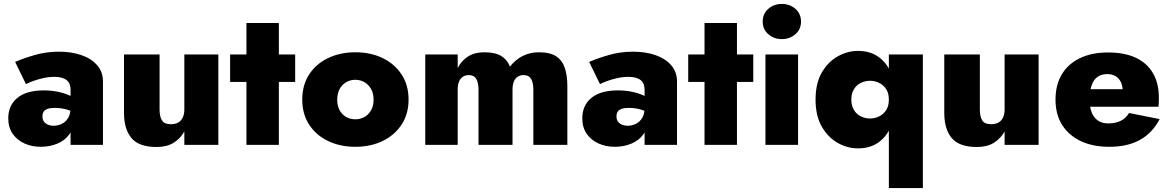

<svg xmlns="http://www.w3.org/2000/svg" viewBox="-20 -737 5951 977"><path d="M196 -144Q196 -159 202 -168.5Q208 -178 222 -183Q236 -188 259 -188Q292 -188 322 -179Q352 -170 372 -153V-226Q359 -240 333.5 -251.5Q308 -263 274.5 -270Q241 -277 203 -277Q115 -277 68.5 -239Q22 -201 22 -135Q22 -88 45 -55.5Q68 -23 105.5 -6.5Q143 10 187 10Q233 10 271.5 -6Q310 -22 332.5 -53Q355 -84 355 -128L339 -188Q339 -157 326.5 -136.5Q314 -116 294 -106.5Q274 -97 252 -97Q237 -97 224 -102.5Q211 -108 203.5 -118.5Q196 -129 196 -144ZM112 -309Q121 -314 144 -323Q167 -332 197.5 -339Q228 -346 257 -346Q278 -346 294 -341.5Q310 -337 320 -328.5Q330 -320 334.5 -308Q339 -296 339 -281V0H504V-322Q504 -371 474.5 -405Q445 -439 394.5 -456.5Q344 -474 281 -474Q216 -474 158.5 -457.5Q101 -441 57 -422Z M792 -180V-460H611V-162Q611 -80 649 -34.5Q687 11 777 11Q829 11 863.5 -10.5Q898 -32 918 -68V0H1091V-460H918V-180Q918 -155 909.5 -138Q901 -121 886 -113Q871 -105 849 -105Q816 -105 804 -124.5Q792 -144 792 -180Z M1151 -460V-320H1482V-460ZM1234 -620V0H1399V-620Z M1518 -230Q1518 -157 1553 -103Q1588 -49 1649.5 -19.5Q1711 10 1788 10Q1866 10 1927 -19.5Q1988 -49 2023.5 -103Q2059 -157 2059 -230Q2059 -304 2023.5 -358Q1988 -412 1927 -441.5Q1866 -471 1788 -471Q1711 -471 1649.5 -441.5Q1588 -412 1553 -358Q1518 -304 1518 -230ZM1696 -230Q1696 -262 1708.5 -284.5Q1721 -307 1742 -319Q1763 -331 1788 -331Q1813 -331 1834 -319Q1855 -307 1868 -284.5Q1881 -262 1881 -230Q1881 -198 1868 -175.5Q1855 -153 1834 -141.5Q1813 -130 1788 -130Q1763 -130 1742 -141.5Q1721 -153 1708.5 -175.5Q1696 -198 1696 -230Z M2867 -298Q2867 -353 2854 -391.5Q2841 -430 2810 -450.5Q2779 -471 2723 -471Q2676 -471 2638.5 -451.5Q2601 -432 2575 -398Q2561 -434 2530 -452.5Q2499 -471 2444 -471Q2395 -471 2361.5 -449.5Q2328 -428 2309 -391V-460H2144V0H2309V-280Q2309 -306 2316 -322.5Q2323 -339 2336 -347Q2349 -355 2365 -355Q2392 -355 2403.5 -335.5Q2415 -316 2415 -280V0H2588V-280Q2588 -306 2595 -322.5Q2602 -339 2615 -347Q2628 -355 2644 -355Q2671 -355 2682.5 -335.5Q2694 -316 2694 -280V0H2867Z M3117 -144Q3117 -159 3123 -168.5Q3129 -178 3143 -183Q3157 -188 3180 -188Q3213 -188 3243 -179Q3273 -170 3293 -153V-226Q3280 -240 3254.5 -251.5Q3229 -263 3195.5 -270Q3162 -277 3124 -277Q3036 -277 2989.5 -239Q2943 -201 2943 -135Q2943 -88 2966 -55.5Q2989 -23 3026.5 -6.5Q3064 10 3108 10Q3154 10 3192.5 -6Q3231 -22 3253.5 -53Q3276 -84 3276 -128L3260 -188Q3260 -157 3247.5 -136.5Q3235 -116 3215 -106.5Q3195 -97 3173 -97Q3158 -97 3145 -102.5Q3132 -108 3124.5 -118.5Q3117 -129 3117 -144ZM3033 -309Q3042 -314 3065 -323Q3088 -332 3118.5 -339Q3149 -346 3178 -346Q3199 -346 3215 -341.5Q3231 -337 3241 -328.5Q3251 -320 3255.5 -308Q3260 -296 3260 -281V0H3425V-322Q3425 -371 3395.5 -405Q3366 -439 3315.5 -456.5Q3265 -474 3202 -474Q3137 -474 3079.5 -457.5Q3022 -441 2978 -422Z M3482 -460V-320H3813V-460ZM3565 -620V0H3730V-620Z M3861 -627Q3861 -588 3889.5 -563Q3918 -538 3958 -538Q3999 -538 4027.5 -563Q4056 -588 4056 -627Q4056 -667 4027.5 -692Q3999 -717 3958 -717Q3918 -717 3889.5 -692Q3861 -667 3861 -627ZM3875 -460V0H4041V-460Z M4503 220H4676V-460H4503ZM4130 -230Q4130 -148 4161.5 -93Q4193 -38 4242.5 -10Q4292 18 4346 18Q4408 18 4451 -13Q4494 -44 4516.5 -100Q4539 -156 4539 -230Q4539 -305 4516.5 -360.5Q4494 -416 4451 -447Q4408 -478 4346 -478Q4292 -478 4242.5 -450Q4193 -422 4161.5 -367.5Q4130 -313 4130 -230ZM4312 -230Q4312 -261 4325 -282.5Q4338 -304 4360 -315Q4382 -326 4408 -326Q4431 -326 4453 -315.5Q4475 -305 4489 -284Q4503 -263 4503 -230Q4503 -197 4489 -176Q4475 -155 4453 -144.5Q4431 -134 4408 -134Q4382 -134 4360 -145Q4338 -156 4325 -178Q4312 -200 4312 -230Z M4966 -180V-460H4785V-162Q4785 -80 4823 -34.5Q4861 11 4951 11Q5003 11 5037.5 -10.5Q5072 -32 5092 -68V0H5265V-460H5092V-180Q5092 -155 5083.5 -138Q5075 -121 5060 -113Q5045 -105 5023 -105Q4990 -105 4978 -124.5Q4966 -144 4966 -180Z M5625 10Q5717 10 5780.5 -25Q5844 -60 5881 -131L5725 -162Q5710 -136 5683.5 -122.5Q5657 -109 5619 -109Q5588 -109 5567 -123.5Q5546 -138 5535 -165Q5524 -192 5525 -231Q5525 -275 5535 -303.5Q5545 -332 5565 -346Q5585 -360 5615 -360Q5639 -360 5656.5 -349.5Q5674 -339 5683.5 -319.5Q5693 -300 5693 -272Q5693 -265 5689 -255Q5685 -245 5680 -237L5717 -283H5446V-194H5875Q5876 -203 5876.5 -214.5Q5877 -226 5877 -238Q5877 -313 5847 -364.5Q5817 -416 5760 -443Q5703 -470 5619 -470Q5535 -470 5475 -441Q5415 -412 5383 -358.5Q5351 -305 5351 -230Q5351 -156 5384 -102.5Q5417 -49 5478.5 -19.5Q5540 10 5625 10Z"/></svg>

Font: Jost ExtraBold
Style: Regular
Weight: 800
Version: Version 3.710